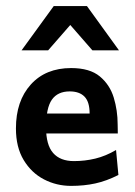

<svg xmlns="http://www.w3.org/2000/svg" viewBox="-20 -606 446 635"><path d="M215.3 8.8Q167 8.8 125.5 -12.7Q84 -34.2 58.3 -76.7Q32.7 -119.1 32.7 -181.2Q32.7 -272 81.8 -326.4Q130.9 -380.9 215.3 -380.9Q276.9 -380.9 310.1 -353.3Q343.3 -325.7 356.2 -283.2Q369.1 -240.7 369.1 -194.8Q369.1 -189.5 369.4 -179.7Q369.6 -169.9 369.6 -164.6H88.4V-230.5H276.4Q276.4 -269 259.5 -286.4Q242.7 -303.7 210.4 -303.7Q170.9 -303.7 151.6 -276.4Q132.3 -249 132.3 -184.6Q132.3 -126.5 155.8 -99.9Q179.2 -73.2 224.6 -73.2Q260.7 -73.2 295.2 -81.5Q329.6 -89.8 363.8 -109.9L371.6 -27.3Q332 -7.3 295.2 0.7Q258.3 8.8 215.3 8.8ZM51.3 -439.5 157.7 -585.9H267.6L373.5 -439.5H285.6L212.4 -523.4L139.2 -439.5Z"/></svg>

Font: Harmattan
Style: Bold
Weight: 700
Designer: George W. Nuss III and SIL International
Foundry: SIL International
Version: Version 4.000